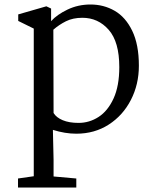

<svg xmlns="http://www.w3.org/2000/svg" viewBox="-20 -583 686 853"><path d="M597 -291Q597 -208 561.5 -139Q526 -70 463 -29.5Q400 11 319 11Q269 11 215 -6L218 126V201L319 210V250H60V210L130 200V-456L61 -490V-519L186 -555L207 -545V-489Q233 -518 280 -540.5Q327 -563 382 -563Q441 -563 489.5 -535Q538 -507 567.5 -446Q597 -385 597 -291ZM217 -451 218 -81Q230 -61 258.5 -49Q287 -37 329 -37Q377 -37 418 -63.5Q459 -90 484.5 -145.5Q510 -201 510 -285Q510 -397 463 -450.5Q416 -504 346 -504Q304 -504 273 -488.5Q242 -473 217 -451Z"/></svg>

Font: Grenzecho Serif
Style: Serif-Regular
Weight: 400
Designer: Dan Reynolds
Foundry: Dan Reynolds
Version: Version 1.001; ttfautohint (v1.1) -l 5 -r 5 -G 72 -x 0 -D la